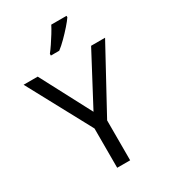

<svg xmlns="http://www.w3.org/2000/svg" viewBox="-225 -1050 1017 1155"><g transform="rotate(-30 283.0 -472.0)"><path d="M283 -363 469 -714H566L328 -277V0H238V-273L0 -714H98ZM431 -934Q419 -916 394 -887.5Q369 -859 340.5 -830.5Q312 -802 288 -784H230V-796Q245 -815 262.5 -841Q280 -867 297 -894.5Q314 -922 325 -944H431Z"/></g></svg>

Font: Noto Sans Manichaean
Style: Regular
Weight: 400
Designer: Monotype Design Team
Foundry: Monotype Imaging Inc.
Version: Version 2.005; ttfautohint (v1.8.4.7-5d5b)